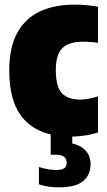

<svg xmlns="http://www.w3.org/2000/svg" viewBox="-20 -579 462 829"><path d="M283 11Q157 11 88.5 -58.5Q20 -128 20 -274Q20 -375 54.8 -437.8Q89.5 -500.5 152.8 -529.8Q216 -559 301 -559Q355 -559 403 -550V-394Q388 -396.5 371.5 -397.8Q355 -399 339 -399Q277 -399 249 -371Q221 -343 221 -277Q221 -203.5 247.5 -176.2Q274 -149 327 -149Q359.5 -149 403 -163V-7Q375.5 2 344 6.5Q312.5 11 283 11ZM233 230Q208.5 230 188 226.5Q167.5 223 148 217V142Q167.5 148.5 187.8 151.8Q208 155 222 155Q245.5 155 256.8 148Q268 141 268 123Q268 89 220 89H199V-10H292V40.5Q329 48.5 350 71.5Q371 94.5 371 131Q371 176 338.8 203Q306.5 230 233 230Z"/></svg>

Font: Encode Sans Cnd Black
Style: Regular
Weight: 900
Width: 3
Designer: Multiple Designers
Foundry: Impallari Type
Version: Version 3.002; ttfautohint (v1.8.3) -l 8 -r 50 -G 200 -x 14 